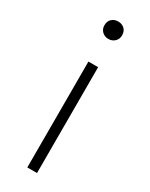

<svg xmlns="http://www.w3.org/2000/svg" viewBox="-181 -714 590 754"><g transform="rotate(30 114.5 -337.5)"><path d="M92 0V-480H136V0ZM115 -596Q98 -596 86.5 -607Q75 -618 75 -635Q75 -654 86.5 -664.5Q98 -675 115 -675Q132 -675 143.5 -664.5Q155 -654 155 -635Q155 -618 143.5 -607Q132 -596 115 -596Z"/></g></svg>

Font: CV Source Sans Light
Style: Regular
Weight: 300
Designer: Paul D. Hunt
Foundry: Adobe Systems Incorporated
Version: Version 3.001